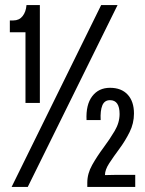

<svg xmlns="http://www.w3.org/2000/svg" viewBox="-20 -741 574 761"><path d="M81 -333V-613H19V-660H33Q56 -660 69.5 -677Q83 -694 85 -721H138V-333ZM26 0 381 -721H446L90 0ZM326 0V-17Q326 -53 345.5 -87.5Q365 -122 390 -155.5Q415 -189 434.5 -222Q454 -255 454 -289Q454 -344 416 -344Q394 -344 385.5 -323Q377 -302 379 -265H323Q320 -326 345.5 -359.5Q371 -393 416 -393Q461 -393 486 -366Q511 -339 511 -291Q511 -252 493.5 -217Q476 -182 453 -151Q430 -120 413 -94Q396 -68 396 -47Q406 -47 418.5 -47.5Q431 -48 444 -48H516V0Z"/></svg>

Font: Mona Sans Condensed Medium
Style: Regular
Weight: 500
Width: 3
Designer: Deni Anggara
Foundry: GitHub
Version: Version 1.001; ttfautohint (v1.8.4.7-5d5b);gftools[0.9.31]